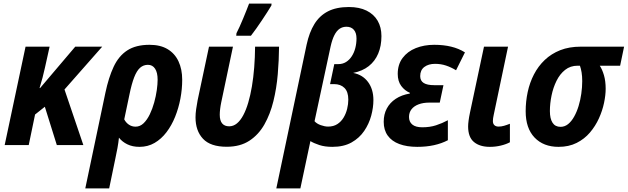

<svg xmlns="http://www.w3.org/2000/svg" viewBox="-20 -804 3478 1064"><path d="M5.9 0 121.6 -545.4H254.9L229 -428.7Q223.6 -402.8 215.8 -373.8Q208 -344.7 199.2 -315.9H202.1L397 -545.4H546.4L337.4 -308.1L441.9 0H294.9L228.5 -212.4L174.3 -169.4L139.2 0Z M452.6 240.2 564 -289.6Q582 -375 609.9 -434.3Q637.7 -493.7 685.3 -524.7Q732.9 -555.7 808.6 -555.7Q868.7 -555.7 908.7 -531.7Q948.7 -507.8 969.2 -464.1Q989.7 -420.4 989.7 -361.8Q989.7 -310.1 979.7 -257.3Q969.7 -204.6 950.4 -156.7Q931.2 -108.9 902.6 -71.3Q874 -33.7 836.7 -12Q799.3 9.8 752.9 9.8Q714.4 9.8 685.8 -4.2Q657.2 -18.1 639.2 -41Q636.2 -12.7 630.9 16.6Q625.5 45.9 619.1 75.2L585 240.2ZM731.4 -102.1Q756.3 -102.1 775.9 -121.1Q795.4 -140.1 810.1 -170.4Q824.7 -200.7 834.5 -236.1Q844.2 -271.5 848.9 -304.7Q853.5 -337.9 853.5 -362.3Q853.5 -401.9 839.4 -423.3Q825.2 -444.8 799.8 -444.8Q774.9 -444.8 756.3 -428.5Q737.8 -412.1 723.6 -375.7Q709.5 -339.4 697.3 -279.8L668.5 -142.6Q677.7 -124.5 694.1 -113.3Q710.4 -102.1 731.4 -102.1Z M1236.3 9.3Q1146.5 9.3 1105 -34.9Q1063.5 -79.1 1063.5 -153.8Q1063.5 -174.3 1066.9 -198.5Q1070.3 -222.7 1075.2 -248.5L1138.2 -545.4H1271L1206.1 -237.3Q1202.1 -218.3 1200 -200.4Q1197.8 -182.6 1197.8 -168.5Q1197.8 -135.7 1211.2 -119.9Q1224.6 -104 1250 -104Q1273.4 -104 1293 -120.1Q1312.5 -136.2 1328.1 -165.5Q1343.8 -194.8 1355.7 -235.4Q1367.7 -275.9 1376 -325.2Q1384.3 -374.5 1388.7 -430.2Q1393.1 -485.8 1393.6 -545.4H1526.4Q1525.9 -471.2 1519.3 -393.1Q1512.7 -314.9 1495.1 -243.2Q1477.5 -171.4 1445.3 -114.5Q1413.1 -57.6 1362.1 -24.2Q1311 9.3 1236.3 9.3ZM1289.1 -606 1290.5 -620.1Q1298.3 -634.8 1307.9 -656.2Q1317.4 -677.7 1327.4 -701.4Q1337.4 -725.1 1345.9 -746.8Q1354.5 -768.6 1360.4 -784.2H1484.9L1483.9 -773.4Q1474.1 -756.8 1460.4 -735.6Q1446.8 -714.4 1431.4 -691.4Q1416 -668.5 1400.6 -646.5Q1385.3 -624.5 1370.6 -606Z M1511.2 240.2 1679.2 -556.6Q1693.8 -624.5 1722.4 -670.9Q1751 -717.3 1797.6 -741.2Q1844.2 -765.1 1913.6 -765.1Q1971.2 -765.1 2011.5 -745.1Q2051.8 -725.1 2072.8 -689Q2093.8 -652.8 2093.8 -604Q2093.8 -549.3 2075.9 -507.1Q2058.1 -464.8 2023.4 -437.5Q1988.8 -410.2 1937 -399.9Q1989.3 -390.1 2019.3 -349.9Q2049.3 -309.6 2049.3 -249.5Q2049.3 -208 2037.1 -162.8Q2024.9 -117.7 1998.3 -78.4Q1971.7 -39.1 1928.2 -14.6Q1884.8 9.8 1821.8 9.8Q1780.3 9.8 1749.8 -0.2Q1719.2 -10.3 1700.2 -22L1644.5 240.2ZM1798.3 -102.5Q1828.1 -102.5 1849.4 -116.2Q1870.6 -129.9 1884 -152.3Q1897.5 -174.8 1903.8 -200.9Q1910.2 -227.1 1910.2 -252Q1910.2 -295.4 1888.9 -316.7Q1867.7 -337.9 1831.1 -337.9H1809.1L1832.5 -448.7H1855Q1878.9 -448.7 1897.7 -460.4Q1916.5 -472.2 1929.4 -492.2Q1942.4 -512.2 1949 -537.8Q1955.6 -563.5 1955.6 -590.8Q1955.6 -622.1 1940.9 -638.9Q1926.3 -655.8 1899.9 -655.8Q1878.9 -655.8 1862.3 -644.8Q1845.7 -633.8 1833.3 -609.6Q1820.8 -585.4 1812 -545.9L1723.1 -132.3Q1735.4 -118.2 1757.6 -110.4Q1779.8 -102.5 1798.3 -102.5Z M2292 9.8Q2234.4 9.8 2192.6 -5.9Q2150.9 -21.5 2128.7 -52.5Q2106.4 -83.5 2106.4 -128.9Q2106.4 -170.4 2123.5 -202.6Q2140.6 -234.9 2172.9 -256.3Q2205.1 -277.8 2251 -285.6L2251.5 -289.6Q2222.7 -301.8 2203.4 -327.9Q2184.1 -354 2184.1 -394.5Q2184.1 -446.8 2211.2 -482.9Q2238.3 -519 2284.2 -537.4Q2330.1 -555.7 2386.2 -555.7Q2438 -555.7 2480.2 -545.4Q2522.5 -535.2 2556.6 -513.7L2507.3 -414.6Q2480 -431.2 2451.7 -440.7Q2423.3 -450.2 2391.1 -450.2Q2354.5 -450.2 2331.5 -432.9Q2308.6 -415.5 2308.6 -382.3Q2308.6 -356.4 2327.9 -344.2Q2347.2 -332 2386.2 -332H2437.5L2417 -235.4H2358.9Q2325.2 -235.4 2299.8 -225.8Q2274.4 -216.3 2260.5 -198.5Q2246.6 -180.7 2246.6 -155.8Q2246.6 -128.9 2264.9 -113.8Q2283.2 -98.6 2320.3 -98.6Q2362.3 -98.6 2396.2 -109.6Q2430.2 -120.6 2461.9 -137.7V-26.9Q2427.2 -8.8 2385 0.5Q2342.8 9.8 2292 9.8Z M2694.8 9.8Q2638.7 9.8 2606.4 -17.1Q2574.2 -43.9 2574.2 -103Q2574.2 -116.7 2576.7 -135.7Q2579.1 -154.8 2584.5 -180.2L2662.1 -545.4H2795.4L2716.3 -168.9Q2713.9 -158.2 2712.6 -149.2Q2711.4 -140.1 2711.4 -133.3Q2711.4 -118.2 2719.7 -110.4Q2728 -102.5 2743.2 -102.5Q2757.8 -102.5 2773.2 -106.9Q2788.6 -111.3 2805.7 -118.2V-15.6Q2783.7 -3.9 2754.6 2.9Q2725.6 9.8 2694.8 9.8Z M3075.2 9.8Q2991.7 9.8 2942.4 -41.7Q2893.1 -93.3 2893.1 -187.5Q2893.1 -241.7 2904.3 -293.9Q2915.5 -346.2 2939 -391.6Q2962.4 -437 2998.8 -471.7Q3035.2 -506.3 3084.7 -525.9Q3134.3 -545.4 3198.2 -545.4H3438.5L3416.5 -439.9H3303.7Q3317.4 -419.4 3326.9 -387.2Q3336.4 -355 3336.4 -312Q3336.4 -276.9 3327.4 -233.9Q3318.4 -190.9 3299.1 -148.2Q3279.8 -105.5 3249.3 -69.6Q3218.8 -33.7 3175.5 -12Q3132.3 9.8 3075.2 9.8ZM3086.4 -101.1Q3109.4 -101.1 3128.2 -116.2Q3147 -131.3 3161.6 -157.5Q3176.3 -183.6 3186.3 -216.3Q3196.3 -249 3201.4 -284.9Q3206.5 -320.8 3206.5 -354.5Q3206.5 -381.3 3203.1 -402.3Q3199.7 -423.3 3193.8 -439.9H3181.2Q3140.6 -439.9 3111.6 -416.7Q3082.5 -393.6 3064 -356Q3045.4 -318.4 3036.4 -274.2Q3027.3 -230 3027.3 -188.5Q3027.3 -146.5 3042 -123.8Q3056.6 -101.1 3086.4 -101.1Z"/></svg>

Font: Open Sans SemiCondensed
Style: Bold Italic
Weight: 700
Width: 4
Italic angle: -12°
Designer: Monotype Design Team
Foundry: Monotype Imaging Inc.
Version: Version 3.003